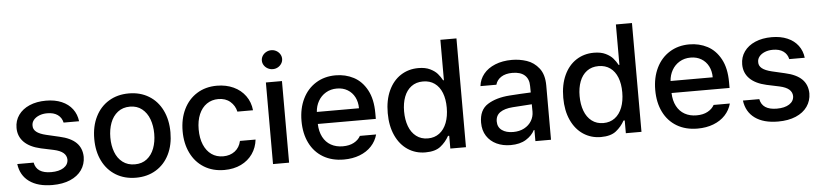

<svg xmlns="http://www.w3.org/2000/svg" viewBox="-44 -983 5315 1243"><g transform="rotate(-5 2613.0 -361.5)"><path d="M260.7 -455.1Q231.4 -455.1 208 -445.6Q184.6 -436 171.6 -419.9Q158.7 -403.8 159.2 -383.8Q158.2 -359.9 178.5 -343.3Q198.7 -326.7 242.2 -316.4L326.2 -296.9Q399.4 -280.8 435.1 -245.4Q470.7 -210 471.7 -153.3Q471.2 -105.5 445.1 -68.1Q418.9 -30.8 370.1 -10Q321.3 10.7 254.9 10.7Q160.2 10.7 104.5 -29.8Q48.8 -70.3 39.1 -144.5H145.5Q158.7 -73.2 253.9 -73.2Q304.7 -73.2 334.7 -92.5Q364.7 -111.8 365.2 -145.5Q364.3 -171.4 344.5 -188.5Q324.7 -205.6 283.2 -214.8L200.2 -232.4Q128.4 -248.5 91.6 -285.6Q54.7 -322.8 54.7 -377.9Q54.7 -424.8 80.3 -460.9Q106 -497.1 152.3 -517.1Q198.7 -537.1 259.8 -537.1Q317.9 -537.1 361.6 -518.3Q405.3 -499.5 430.9 -465.3Q456.5 -431.2 461.9 -385.7H361.3Q354 -418.5 328.4 -436.8Q302.7 -455.1 260.7 -455.1Z M549.8 -262.7Q549.8 -344.7 580.6 -406.7Q611.3 -468.8 667.5 -502.9Q723.6 -537.1 797.9 -537.1Q871.6 -537.1 927.7 -502.9Q983.9 -468.8 1014.4 -406.5Q1044.9 -344.2 1044.9 -262.7Q1044.9 -181.2 1014.4 -119.4Q983.9 -57.6 927.7 -23.4Q871.6 10.7 797.9 10.7Q723.6 10.7 667.5 -23.4Q611.3 -57.6 580.6 -119.4Q549.8 -181.2 549.8 -262.7ZM939.5 -262.7Q939.5 -314.9 923.6 -357.7Q907.7 -400.4 875.7 -425.8Q843.8 -451.2 797.9 -451.2Q751 -451.2 718.5 -425.8Q686 -400.4 670.2 -357.7Q654.3 -314.9 654.3 -262.7Q654.3 -210.4 670.2 -168.2Q686 -126 718.5 -101.1Q751 -76.2 797.9 -76.2Q844.2 -76.2 876 -101.1Q907.7 -126 923.6 -168.2Q939.5 -210.4 939.5 -262.7Z M1124 -262.7Q1124 -343.3 1154.5 -405.5Q1185.1 -467.8 1240.7 -502.4Q1296.4 -537.1 1370.1 -537.1Q1430.2 -537.1 1478 -514.9Q1525.9 -492.7 1555.2 -452.1Q1584.5 -411.6 1589.8 -358.4H1488.3Q1479.5 -397.9 1449.2 -424.1Q1418.9 -450.2 1372.1 -450.2Q1329.1 -450.2 1296.6 -427.7Q1264.2 -405.3 1246.3 -363.5Q1228.5 -321.8 1228.5 -265.6Q1228.5 -208 1246.3 -165.8Q1264.2 -123.5 1296.4 -100.8Q1328.6 -78.1 1372.1 -78.1Q1416.5 -78.1 1447.8 -101.8Q1479 -125.5 1488.3 -168H1589.8Q1584 -116.2 1555.9 -75.7Q1527.8 -35.2 1480.5 -12.2Q1433.1 10.7 1372.1 10.7Q1296.4 10.7 1240.2 -24.2Q1184.1 -59.1 1154.1 -121.1Q1124 -183.1 1124 -262.7Z M1688.5 -530.3H1793V0H1688.5ZM1674.8 -673.8Q1674.8 -690.4 1683.8 -704.6Q1692.9 -718.8 1708.3 -727.1Q1723.6 -735.4 1741.2 -735.4Q1758.8 -735.4 1773.7 -727.1Q1788.6 -718.8 1797.6 -704.6Q1806.6 -690.4 1806.6 -673.8Q1806.6 -657.2 1797.6 -643.1Q1788.6 -628.9 1773.7 -620.6Q1758.8 -612.3 1741.2 -612.3Q1723.6 -612.3 1708.3 -620.6Q1692.9 -628.9 1683.8 -643.1Q1674.8 -657.2 1674.8 -673.8Z M1896.5 -261.7Q1896.5 -342.8 1927 -405.3Q1957.5 -467.8 2013.2 -502.4Q2068.8 -537.1 2141.6 -537.1Q2205.6 -537.1 2258.8 -509.3Q2312 -481.4 2344.5 -421.6Q2377 -361.8 2377 -270.5V-233.4H2000Q2001.5 -184.1 2020.3 -148.2Q2039.1 -112.3 2072.3 -93.8Q2105.5 -75.2 2149.4 -75.2Q2191.9 -75.2 2221.2 -91.1Q2250.5 -106.9 2264.6 -132.8H2370.1Q2358.4 -89.8 2328.1 -57.4Q2297.9 -24.9 2251.7 -7.1Q2205.6 10.7 2148.4 10.7Q2071.3 10.7 2014.4 -22.9Q1957.5 -56.6 1927 -118.2Q1896.5 -179.7 1896.5 -261.7ZM2274.4 -311.5Q2274.4 -352.1 2258.1 -383.8Q2241.7 -415.5 2211.9 -433.3Q2182.1 -451.2 2142.6 -451.2Q2102.1 -451.2 2070.6 -432.4Q2039.1 -413.6 2021 -381.6Q2002.9 -349.6 2000.5 -311.5Z M2457 -263.7Q2457 -348.1 2485.6 -409.9Q2514.2 -471.7 2564.7 -504.4Q2615.2 -537.1 2679.7 -537.1Q2725.1 -537.1 2755.6 -522.2Q2786.1 -507.3 2803 -487.8Q2819.8 -468.3 2833 -444.3H2837.9V-707H2942.4V0H2840.8V-83H2833Q2811.5 -43.9 2776.9 -16.6Q2742.2 10.7 2678.7 10.7Q2614.7 10.7 2564.5 -22.5Q2514.2 -55.7 2485.6 -117.9Q2457 -180.2 2457 -263.7ZM2840.8 -265.6Q2840.8 -321.3 2824.7 -362.3Q2808.6 -403.3 2777.3 -425.8Q2746.1 -448.2 2702.1 -448.2Q2657.2 -448.2 2626 -424.8Q2594.7 -401.4 2579.1 -360.1Q2563.5 -318.8 2563.5 -265.6Q2563.5 -211.4 2579.3 -168.9Q2595.2 -126.5 2626.7 -102.3Q2658.2 -78.1 2702.1 -78.1Q2745.6 -78.1 2776.9 -101.6Q2808.1 -125 2824.5 -167.5Q2840.8 -210 2840.8 -265.6Z M3252 -308.6Q3285.2 -311 3324.5 -313.2Q3363.8 -315.4 3391.1 -316.4L3390.6 -358.4Q3390.6 -403.8 3363.3 -428.5Q3335.9 -453.1 3283.2 -453.1Q3238.8 -453.1 3210.4 -434.8Q3182.1 -416.5 3173.8 -385.7H3070.3Q3075.2 -429.7 3103 -464.1Q3130.9 -498.5 3178.5 -517.8Q3226.1 -537.1 3287.1 -537.1Q3337.4 -537.1 3384 -521.5Q3430.7 -505.9 3462.9 -464.8Q3495.1 -423.8 3495.1 -352.5V0H3393.6V-72.3H3389.6Q3371.6 -37.1 3332.3 -12.7Q3293 11.7 3232.4 11.7Q3181.6 11.7 3141.1 -7.3Q3100.6 -26.4 3077.1 -62.7Q3053.7 -99.1 3053.7 -149.4Q3053.7 -231.9 3109.4 -267.1Q3165 -302.2 3252 -308.6ZM3255.9 -71.3Q3296.9 -71.3 3327.6 -87.6Q3358.4 -104 3375 -131.6Q3391.6 -159.2 3391.6 -191.4L3391.1 -239.7L3266.6 -231.4Q3213.4 -227.5 3184.3 -207.3Q3155.3 -187 3155.3 -148.4Q3155.3 -111.3 3182.9 -91.3Q3210.4 -71.3 3255.9 -71.3Z M3597.7 -263.7Q3597.7 -348.1 3626.2 -409.9Q3654.8 -471.7 3705.3 -504.4Q3755.9 -537.1 3820.3 -537.1Q3865.7 -537.1 3896.2 -522.2Q3926.8 -507.3 3943.6 -487.8Q3960.4 -468.3 3973.6 -444.3H3978.5V-707H4083V0H3981.4V-83H3973.6Q3952.1 -43.9 3917.5 -16.6Q3882.8 10.7 3819.3 10.7Q3755.4 10.7 3705.1 -22.5Q3654.8 -55.7 3626.2 -117.9Q3597.7 -180.2 3597.7 -263.7ZM3981.4 -265.6Q3981.4 -321.3 3965.3 -362.3Q3949.2 -403.3 3918 -425.8Q3886.7 -448.2 3842.8 -448.2Q3797.9 -448.2 3766.6 -424.8Q3735.4 -401.4 3719.7 -360.1Q3704.1 -318.8 3704.1 -265.6Q3704.1 -211.4 3720 -168.9Q3735.8 -126.5 3767.3 -102.3Q3798.8 -78.1 3842.8 -78.1Q3886.2 -78.1 3917.5 -101.6Q3948.7 -125 3965.1 -167.5Q3981.4 -210 3981.4 -265.6Z M4195.3 -261.7Q4195.3 -342.8 4225.8 -405.3Q4256.3 -467.8 4312 -502.4Q4367.7 -537.1 4440.4 -537.1Q4504.4 -537.1 4557.6 -509.3Q4610.8 -481.4 4643.3 -421.6Q4675.8 -361.8 4675.8 -270.5V-233.4H4298.8Q4300.3 -184.1 4319.1 -148.2Q4337.9 -112.3 4371.1 -93.8Q4404.3 -75.2 4448.2 -75.2Q4490.7 -75.2 4520 -91.1Q4549.3 -106.9 4563.5 -132.8H4668.9Q4657.2 -89.8 4627 -57.4Q4596.7 -24.9 4550.5 -7.1Q4504.4 10.7 4447.3 10.7Q4370.1 10.7 4313.2 -22.9Q4256.3 -56.6 4225.8 -118.2Q4195.3 -179.7 4195.3 -261.7ZM4573.2 -311.5Q4573.2 -352.1 4556.9 -383.8Q4540.5 -415.5 4510.7 -433.3Q4481 -451.2 4441.4 -451.2Q4400.9 -451.2 4369.4 -432.4Q4337.9 -413.6 4319.8 -381.6Q4301.8 -349.6 4299.3 -311.5Z M4976.6 -455.1Q4947.3 -455.1 4923.8 -445.6Q4900.4 -436 4887.5 -419.9Q4874.5 -403.8 4875 -383.8Q4874 -359.9 4894.3 -343.3Q4914.6 -326.7 4958 -316.4L5042 -296.9Q5115.2 -280.8 5150.9 -245.4Q5186.5 -210 5187.5 -153.3Q5187 -105.5 5160.9 -68.1Q5134.8 -30.8 5085.9 -10Q5037.1 10.7 4970.7 10.7Q4876 10.7 4820.3 -29.8Q4764.6 -70.3 4754.9 -144.5H4861.3Q4874.5 -73.2 4969.7 -73.2Q5020.5 -73.2 5050.5 -92.5Q5080.6 -111.8 5081.1 -145.5Q5080.1 -171.4 5060.3 -188.5Q5040.5 -205.6 4999 -214.8L4916 -232.4Q4844.2 -248.5 4807.4 -285.6Q4770.5 -322.8 4770.5 -377.9Q4770.5 -424.8 4796.1 -460.9Q4821.8 -497.1 4868.2 -517.1Q4914.6 -537.1 4975.6 -537.1Q5033.7 -537.1 5077.4 -518.3Q5121.1 -499.5 5146.7 -465.3Q5172.4 -431.2 5177.7 -385.7H5077.1Q5069.8 -418.5 5044.2 -436.8Q5018.6 -455.1 4976.6 -455.1Z"/></g></svg>

Font: Pretendard GOV Medium
Style: Regular
Weight: 500
Designer: Base glyphs from Inter by Rasmus Andersson; Hangeul glyphs from Noto Sans CJK(Source Han Sans) by Jang Soo-young and Kan
Foundry: Kil Hyung-jin
Version: Version 1.309